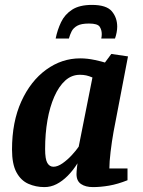

<svg xmlns="http://www.w3.org/2000/svg" viewBox="-20 -753 583 783"><path d="M161 10Q126 10 95.5 -3.5Q65 -17 47 -50.5Q29 -84 29 -143Q29 -256 67 -339.5Q105 -423 168.5 -469Q232 -515 307 -515Q336 -515 366 -508.5Q396 -502 408 -498L434 -533L502 -523L443 -215Q436 -176 431 -134Q426 -92 426 -66H500V-18Q460 -2 425 4Q390 10 359 10Q329 10 310.5 -2.5Q292 -15 292 -43Q292 -47 292.5 -54.5Q293 -62 294 -71Q295 -80 296 -87Q278 -58 256 -36Q234 -14 210.5 -2Q187 10 161 10ZM198 -73Q215 -73 235 -87Q255 -101 273 -120.5Q291 -140 301 -155L357 -437Q343 -443 331.5 -445.5Q320 -448 306 -448Q272 -448 246 -424.5Q220 -401 201.5 -359Q183 -317 173.5 -262.5Q164 -208 164 -145Q164 -104 173 -88.5Q182 -73 198 -73ZM207 -596Q214 -631 229 -662.5Q244 -694 274 -713.5Q304 -733 355 -733Q414 -733 436 -707Q458 -681 458 -644Q458 -633 455.5 -620Q453 -607 449 -596H393Q394 -600 394.5 -605Q395 -610 395 -614Q395 -631 386.5 -644Q378 -657 343 -657Q311 -657 295 -648Q279 -639 272 -625Q265 -611 261 -596Z"/></svg>

Font: Manuale
Style: Italic
Weight: 400
Italic angle: -11°
Designer: Eduardo Tunni / Pablo Cosgaya
Foundry: Eduardo Tunni / Pablo Cosgaya
Version: Version 1.002